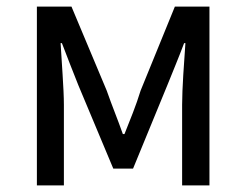

<svg xmlns="http://www.w3.org/2000/svg" viewBox="-20 -563 747 583"><path d="M92 0H174V-245C174 -293 167 -376 164 -432H168C184 -390 202 -344 218 -304L324 -51H384L488 -304C504 -344 523 -389 539 -432H543C539 -376 533 -293 533 -245V0H616V-543H511L407 -288C393 -242 375 -199 358 -156H353C338 -199 320 -242 304 -288L197 -543H92Z"/></svg>

Font: Noto Sans HK
Style: Regular
Weight: 400
Designer: Ryoko NISHIZUKA 西塚涼子 (kana, bopomofo & ideographs); Paul D. Hunt (Latin, Greek & Cyrillic); Sandoll Communications 산돌커뮤니
Foundry: Adobe
Version: Version 2.004;hotconv 1.0.118;makeotfexe 2.5.65603